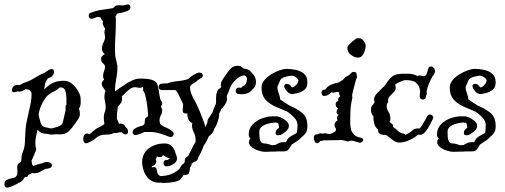

<svg xmlns="http://www.w3.org/2000/svg" viewBox="-34 -639 2287 870"><path d="M27 202Q23 203 15 207Q7 211 -1 211Q-14 211 -14 196Q-14 178 3.5 173Q21 168 36 164Q42 157 43.5 151.5Q45 146 45 141Q45 136 44.5 130.5Q44 125 44 118Q44 108 49 103Q54 98 58 96L61 94Q63 89 63 80Q63 63 70.5 46.5Q78 30 79 2Q80 -29 81.5 -49Q83 -69 87 -89Q91 -109 98 -139Q103 -159 106 -177Q109 -195 109 -212Q109 -223 102.5 -228.5Q96 -234 89 -234Q84 -234 82 -235L75 -231Q65 -224 54 -224H48L45 -225Q37 -221 31 -221Q20 -221 20 -231Q20 -239 26.5 -246.5Q33 -254 43 -254Q51 -254 54 -253Q59 -255 64.5 -258.5Q70 -262 76 -264Q101 -272 123 -286Q145 -300 169 -310Q174 -313 178.5 -316.5Q183 -320 189 -323Q195 -326 199 -326Q211 -326 211 -313Q211 -306 205.5 -298Q200 -290 187 -285H185Q173 -273 170.5 -260Q168 -247 166 -233Q186 -254 206 -263.5Q226 -273 255 -273Q277 -273 294 -258Q311 -243 321 -224.5Q331 -206 331 -195Q332 -185 331.5 -171Q331 -157 324 -148L325 -144Q328 -132 328 -124Q328 -111 322 -102Q316 -93 305 -77Q292 -58 277.5 -44Q263 -30 236 -30Q228 -30 225 -31H222Q217 -31 212 -30Q207 -29 202 -29Q194 -29 186.5 -31Q179 -33 171 -33Q151 -33 136 -51Q133 -36 129.5 -20.5Q126 -5 126 10Q126 21 129 32Q129 33 129.5 34Q130 35 130 36Q130 42 127 47Q124 52 123 57L109 89Q109 93 110.5 100.5Q112 108 116 113Q127 109 138.5 105.5Q150 102 160 100Q172 93 187 96Q194 97 197.5 101Q201 105 201 110Q201 122 186 124L171 127Q161 131 149.5 138.5Q138 146 122 146Q115 146 112 145Q108 147 103.5 149Q99 151 95 153Q92 165 79 163L75 169Q69 179 62.5 183.5Q56 188 50 190Q42 195 27 202ZM200 -57Q228 -64 238 -69Q248 -74 251.5 -88Q255 -102 262 -134Q264 -139 263 -150Q262 -161 266 -163L267 -164Q267 -174 267 -193Q267 -212 262 -227.5Q257 -243 241 -243Q237 -243 234 -241L231 -238Q224 -231 213 -226Q197 -219 180 -205Q149 -167 141 -122Q143 -105 149.5 -85Q156 -65 169 -63Q171 -63 185 -59.5Q199 -56 200 -57Z M363 9Q353 13 348 6.5Q343 0 343 -10Q343 -19 347.5 -26.5Q352 -34 361 -34Q366 -34 372 -31Q374 -32 388 -44.5Q402 -57 412 -61Q419 -65 426 -68.5Q433 -72 439 -77Q438 -82 438 -86.5Q438 -91 437 -94Q435 -118 440 -129Q445 -140 445 -157Q445 -166 442 -178Q439 -189 439 -201Q439 -207 440 -213Q441 -219 444 -226Q440 -234 433.5 -242.5Q427 -251 427 -260Q427 -269 438 -279Q433 -285 433 -295Q433 -306 437.5 -316.5Q442 -327 442 -336Q442 -339 440 -345Q434 -350 429 -356Q424 -362 424 -371Q424 -380 429 -385Q434 -390 441 -394Q428 -403 428 -418Q428 -433 436.5 -450Q445 -467 441 -480Q439 -488 439 -491Q439 -496 440 -500.5Q441 -505 442 -510Q436 -518 433 -526.5Q430 -535 433 -542Q423 -551 424 -559Q415 -562 410 -562H409Q404 -562 398.5 -559.5Q393 -557 388 -555Q386 -554 382 -554Q368 -554 368 -569Q368 -578 377 -581Q402 -591 427.5 -594.5Q453 -598 478 -602Q487 -612 493 -614Q502 -616 512 -615Q522 -614 530 -615L535 -617Q541 -619 544 -619Q557 -619 557 -606Q557 -593 539 -588Q529 -584 518 -581.5Q507 -579 496 -577Q495 -573 493 -570Q491 -567 489 -563Q491 -559 491 -554Q491 -549 491 -544Q491 -506 489 -476Q487 -446 487 -410Q487 -387 492 -367Q494 -363 494 -361Q495 -358 495 -354.5Q495 -351 496 -348Q498 -344 498 -339Q498 -334 498 -329Q498 -311 494.5 -293Q491 -275 489 -258Q488 -251 487.5 -243Q487 -235 487 -227V-224Q492 -229 507.5 -239.5Q523 -250 530 -254Q536 -258 542 -262.5Q548 -267 555 -269Q578 -283 600 -283Q636 -283 653.5 -277.5Q671 -272 677 -260.5Q683 -249 685 -231Q687 -213 693 -187Q701 -177 701 -171Q701 -165 695 -156Q701 -146 701 -138Q701 -127 695 -117Q689 -107 689 -93Q689 -86 692 -77Q703 -67 718.5 -61Q734 -55 746 -45Q753 -39 753 -32Q753 -25 747 -20.5Q741 -16 731 -20Q708 -29 688 -35Q668 -41 644 -41H621Q613 -37 604 -33.5Q595 -30 587 -28Q585 -27 581 -27Q567 -27 567 -40Q567 -48 574 -54Q590 -66 611 -69Q614 -71 617 -73.5Q620 -76 621 -79Q623 -95 623 -99Q623 -103 637 -113Q637 -123 634.5 -148Q632 -173 626.5 -198Q621 -223 612 -232H615L614 -245Q611 -244 607.5 -242.5Q604 -241 599 -241Q598 -241 588.5 -242.5Q579 -244 577 -244Q568 -244 560 -239Q556 -237 554 -235Q545 -229 536.5 -220Q528 -211 518 -202Q519 -200 519 -197.5Q519 -195 519 -193Q519 -178 512.5 -170.5Q506 -163 500 -155Q498 -141 496.5 -127Q495 -113 496 -100Q498 -95 501 -89Q504 -83 505 -78Q507 -78 508.5 -78.5Q510 -79 512 -79Q528 -79 534 -65L535 -63Q546 -56 546 -43Q546 -30 535 -30Q527 -30 518 -39Q517 -39 516.5 -39.5Q516 -40 516 -40Q510 -40 500.5 -37.5Q491 -35 483 -37Q476 -33 467.5 -31Q459 -29 444 -29Q419 -29 402.5 -15Q386 -1 363 9Z M708 190Q704 190 699.5 189.5Q695 189 691 188L689 189H688Q659 189 641.5 172.5Q624 156 617 134Q610 112 610 97Q610 57 639.5 34Q669 11 712 11Q735 11 746.5 25.5Q758 40 762 57Q764 62 766 68Q768 74 768 80Q768 95 751 105Q734 115 721 115Q714 115 710.5 110.5Q707 106 707 101Q707 86 721 86Q725 86 729.5 83.5Q734 81 737 79Q736 79 734.5 78.5Q733 78 731 78Q724 75 717.5 71.5Q711 68 705 64H704Q701 73 692 73Q688 73 684 72Q680 71 677 70Q676 73 675 76Q674 79 671 82Q674 86 674 93Q674 100 669 105.5Q664 111 657 113L654 114V120Q656 119 658 118.5Q660 118 662 118Q673 118 675 126.5Q677 135 679.5 145Q682 155 694 159Q723 158 744 149Q765 140 780 125Q783 118 788 111Q793 104 800 101L801 99Q801 97 803 93V90Q803 74 818 69Q827 52 835 35.5Q843 19 852 4Q854 -20 845 -37.5Q836 -55 836 -71Q836 -74 836.5 -76.5Q837 -79 838 -82Q825 -84 819.5 -98.5Q814 -113 815 -125H806Q796 -125 794.5 -134Q793 -143 795 -154.5Q797 -166 794 -171Q792 -175 786.5 -187Q781 -199 774.5 -212Q768 -225 761 -231H701Q685 -231 685 -246Q685 -251 689 -255.5Q693 -260 700 -260Q706 -261 711.5 -261Q717 -261 723 -261Q746 -269 772.5 -271.5Q799 -274 819 -281Q834 -296 850 -303Q858 -309 865 -310H869Q877 -310 881 -306Q885 -302 885 -297Q885 -288 874 -283Q873 -282 870 -280.5Q867 -279 864 -277H863L859 -272Q853 -268 847.5 -264Q842 -260 835 -257Q832 -253 829.5 -250Q827 -247 827 -245Q827 -221 842 -194.5Q857 -168 870 -137Q876 -123 884.5 -100.5Q893 -78 897 -63Q897 -65 901.5 -74Q906 -83 906 -84V-91Q906 -92 908 -98Q912 -105 917.5 -112.5Q923 -120 928 -128Q932 -138 935.5 -148Q939 -158 944 -168L945 -172Q945 -183 945 -197Q945 -211 949.5 -223.5Q954 -236 965 -240L969 -247L967 -249Q967 -249 966.5 -251.5Q966 -254 967 -257Q967 -268 979 -285Q991 -302 997 -311Q1004 -322 1015 -331.5Q1026 -341 1045 -341Q1057 -341 1068 -330L1069 -329Q1071 -328 1072.5 -328Q1074 -328 1075 -327Q1077 -327 1079 -326.5Q1081 -326 1082 -326Q1098 -323 1106 -310Q1126 -292 1126 -267Q1126 -256 1121.5 -247.5Q1117 -239 1110 -234Q1094 -212 1061 -212Q1053 -212 1051 -213H1048Q1034 -213 1034 -228Q1034 -233 1037.5 -237.5Q1041 -242 1048 -242H1053L1057 -241H1059Q1061 -244 1064 -247Q1067 -250 1072 -251Q1077 -253 1081 -261.5Q1085 -270 1085 -279Q1085 -287 1083 -290L1082 -292Q1080 -294 1077.5 -295.5Q1075 -297 1073 -297H1072Q1054 -297 1035 -278L1032 -275Q1019 -262 1013.5 -252Q1008 -242 1005 -231.5Q1002 -221 994 -205Q993 -201 994 -198Q995 -195 995 -190Q995 -184 991 -175Q987 -166 975 -151L968 -144Q967 -139 964 -134Q961 -129 959 -124V-116Q959 -108 952 -86.5Q945 -65 936 -55Q935 -48 931 -40.5Q927 -33 916 -24L912 -21Q904 0 889 21Q880 48 865 73Q862 92 845 95Q843 97 840 98.5Q837 100 835 102L833 103L834 104Q834 113 827 120Q826 135 822.5 145Q819 155 798 154Q795 161 788 167Q787 170 785 172.5Q783 175 779 177Q772 182 757 185Q742 188 728 189Q714 190 708 190Z M1167 49Q1155 49 1137.5 43.5Q1120 38 1107 28Q1094 18 1094 5Q1094 -4 1101 -12Q1093 -18 1093 -29Q1093 -57 1111 -75.5Q1129 -94 1154.5 -103Q1180 -112 1201 -112H1215Q1218 -112 1221 -112Q1224 -112 1228 -110Q1237 -108 1240 -106Q1253 -100 1264 -90.5Q1275 -81 1275 -68Q1275 -54 1259 -41.5Q1243 -29 1234 -27Q1231 -26 1226 -26Q1215 -26 1215 -36Q1215 -51 1228 -58L1230 -59Q1230 -78 1224 -82Q1218 -84 1215 -84Q1204 -84 1186 -80Q1168 -76 1154.5 -67Q1141 -58 1141 -42Q1141 -34 1141.5 -21Q1142 -8 1147 1.5Q1152 11 1164 11Q1173 11 1181.5 14Q1190 17 1198 19L1213 18Q1219 15 1228.5 10Q1238 5 1255 5H1261Q1262 3 1264 1Q1270 -14 1284 -21.5Q1298 -29 1310 -36Q1314 -45 1314 -73Q1314 -90 1300.5 -105Q1287 -120 1268 -133Q1242 -144 1215 -155.5Q1188 -167 1169.5 -187Q1151 -207 1151 -243Q1151 -261 1164.5 -276.5Q1178 -292 1197 -303.5Q1216 -315 1234.5 -321Q1253 -327 1263 -327Q1283 -327 1305.5 -322.5Q1328 -318 1343.5 -305Q1359 -292 1359 -265Q1359 -240 1340.5 -228.5Q1322 -217 1303 -215Q1300 -214 1297 -213.5Q1294 -213 1291 -213Q1281 -213 1273.5 -218.5Q1266 -224 1261 -232L1259 -235Q1254 -241 1254 -249Q1254 -259 1266 -259Q1271 -259 1276 -256.5Q1281 -254 1285 -248L1287 -245Q1287 -245 1287 -244.5Q1287 -244 1288 -244L1289 -243Q1293 -243 1295 -244Q1303 -247 1310.5 -257Q1318 -267 1318 -275Q1318 -280 1308 -288Q1298 -296 1286 -296Q1277 -296 1258 -290.5Q1239 -285 1235 -274Q1232 -266 1229.5 -260Q1227 -254 1224 -249Q1224 -248 1223.5 -246Q1223 -244 1223 -242Q1223 -233 1226.5 -223.5Q1230 -214 1234 -200Q1235 -196 1235 -193.5Q1235 -191 1235 -189Q1245 -182 1256 -174.5Q1267 -167 1277 -161Q1309 -148 1334 -128.5Q1359 -109 1359 -68Q1359 -47 1351 -36Q1343 -25 1332 -17Q1326 -9 1315.5 -2Q1305 5 1288 16Q1285 21 1283 24.5Q1281 28 1279 30Q1275 37 1269.5 42Q1264 47 1250 47H1220Q1217 48 1214 48Q1211 48 1208 48H1198Q1191 48 1183 48.5Q1175 49 1167 49Z M1587 -378Q1572 -378 1556 -390.5Q1540 -403 1540 -421Q1540 -429 1549 -438Q1558 -447 1564 -452L1578 -463Q1580 -465 1584.5 -465.5Q1589 -466 1592 -466Q1605 -466 1614 -453.5Q1623 -441 1623 -432Q1623 -424 1619.5 -411Q1616 -398 1608.5 -388Q1601 -378 1587 -378ZM1597 8Q1597 8 1591 6Q1589 6 1586 5Q1583 4 1580 3Q1573 1 1567 -0.5Q1561 -2 1559 -2Q1555 -2 1549 0Q1543 2 1541 2Q1540 2 1537.5 1Q1535 0 1534 0Q1531 -1 1528 -2Q1525 -3 1521 -3Q1516 -5 1509 -4.5Q1502 -4 1499 -4L1438 -3Q1435 -3 1434 -4Q1426 0 1420 0H1417Q1410 10 1403 10Q1396 10 1392 2Q1388 -6 1388 -16Q1388 -30 1402 -30H1405Q1411 -35 1419 -35Q1422 -35 1428 -33Q1434 -35 1438 -35Q1444 -35 1448.5 -33.5Q1453 -32 1459 -32Q1464 -32 1472 -36Q1480 -40 1486 -44L1489 -53Q1482 -65 1482 -74Q1482 -86 1496 -94Q1493 -100 1493 -105Q1493 -112 1500 -119Q1491 -124 1491 -132Q1491 -137 1495 -144Q1497 -146 1498 -148Q1487 -153 1487 -167Q1487 -179 1499 -181Q1499 -183 1498.5 -184Q1498 -185 1498 -186Q1498 -192 1501 -196Q1504 -200 1508 -203Q1501 -211 1503 -220Q1499 -224 1490 -222Q1489 -222 1488 -221.5Q1487 -221 1485 -221Q1479 -219 1477 -219L1467 -221Q1465 -219 1465 -218Q1454 -208 1445.5 -206Q1437 -204 1437 -204Q1423 -204 1423 -219Q1423 -224 1426.5 -228.5Q1430 -233 1437 -233H1440Q1448 -247 1466 -255Q1484 -263 1500 -265Q1505 -268 1510 -271Q1515 -274 1519 -277Q1521 -278 1522.5 -280Q1524 -282 1525 -283L1527 -285Q1528 -286 1528 -286.5Q1528 -287 1528 -287L1536 -292L1545 -297Q1546 -297 1550 -301Q1553 -304 1558.5 -309Q1564 -314 1568 -313Q1578 -313 1580.5 -308Q1583 -303 1583 -295Q1584 -288 1583 -286Q1582 -285 1580.5 -281.5Q1579 -278 1577 -270Q1573 -257 1569.5 -241.5Q1566 -226 1562 -211Q1561 -207 1562 -202.5Q1563 -198 1562 -193Q1560 -183 1558 -173.5Q1556 -164 1555 -154Q1554 -142 1553.5 -124.5Q1553 -107 1553 -93.5Q1553 -80 1553 -77Q1553 -74 1554.5 -64Q1556 -54 1558 -47Q1564 -33 1579 -22Q1581 -21 1584 -20Q1587 -19 1589 -18L1601 -15Q1605 -14 1608.5 -12Q1612 -10 1612 -7V-6Q1612 -1 1607 3.5Q1602 8 1597 8Z M1776 7Q1763 7 1751.5 -0.5Q1740 -8 1730 -17Q1720 -26 1711 -28Q1698 -27 1688 -32Q1678 -37 1679 -53Q1666 -61 1661.5 -79.5Q1657 -98 1658 -112Q1647 -123 1647 -142Q1647 -155 1653 -161Q1659 -167 1664 -177L1663 -178Q1661 -184 1661 -188Q1661 -203 1675 -216.5Q1689 -230 1701 -243Q1704 -246 1706 -247Q1712 -253 1715 -259Q1731 -284 1746.5 -294.5Q1762 -305 1793 -305H1818Q1839 -305 1858 -294Q1861 -297 1867 -297Q1872 -297 1876 -295.5Q1880 -294 1885 -294Q1896 -294 1900 -306.5Q1904 -319 1906 -326Q1909 -338 1919 -338Q1925 -338 1931 -332Q1937 -326 1937 -317Q1937 -307 1930 -299L1924 -290L1922 -286Q1915 -273 1908.5 -257Q1902 -241 1899 -225L1900 -215Q1900 -212 1899 -210Q1898 -208 1897 -206L1896 -202Q1896 -195 1891.5 -191.5Q1887 -188 1882 -188Q1877 -188 1872.5 -191.5Q1868 -195 1868 -202Q1868 -208 1868.5 -214Q1869 -220 1870 -226Q1866 -256 1844 -269Q1829 -276 1803 -276Q1798 -276 1787.5 -272Q1777 -268 1767.5 -263Q1758 -258 1757 -256Q1757 -256 1756.5 -255.5Q1756 -255 1757 -253L1758 -249Q1762 -234 1752 -223.5Q1742 -213 1732 -203Q1722 -193 1725 -178Q1718 -167 1718 -158Q1718 -145 1726.5 -132.5Q1735 -120 1735 -100Q1735 -96 1734 -93.5Q1733 -91 1732 -89L1731 -87Q1736 -81 1741.5 -78.5Q1747 -76 1747 -65V-64Q1758 -57 1768.5 -46.5Q1779 -36 1792 -34Q1799 -34 1803 -28Q1822 -36 1834 -47.5Q1846 -59 1868 -57L1871 -61Q1880 -73 1887 -85.5Q1894 -98 1901 -111Q1906 -120 1914 -120Q1922 -120 1927 -113.5Q1932 -107 1927 -99Q1923 -91 1914 -73.5Q1905 -56 1893.5 -42Q1882 -28 1869 -28Q1863 -28 1860 -29Q1847 -16 1822 -4.5Q1797 7 1776 7Z M2020 49Q2008 49 1990.5 43.5Q1973 38 1960 28Q1947 18 1947 5Q1947 -4 1954 -12Q1946 -18 1946 -29Q1946 -57 1964 -75.5Q1982 -94 2007.5 -103Q2033 -112 2054 -112H2068Q2071 -112 2074 -112Q2077 -112 2081 -110Q2090 -108 2093 -106Q2106 -100 2117 -90.5Q2128 -81 2128 -68Q2128 -54 2112 -41.5Q2096 -29 2087 -27Q2084 -26 2079 -26Q2068 -26 2068 -36Q2068 -51 2081 -58L2083 -59Q2083 -78 2077 -82Q2071 -84 2068 -84Q2057 -84 2039 -80Q2021 -76 2007.5 -67Q1994 -58 1994 -42Q1994 -34 1994.5 -21Q1995 -8 2000 1.5Q2005 11 2017 11Q2026 11 2034.5 14Q2043 17 2051 19L2066 18Q2072 15 2081.5 10Q2091 5 2108 5H2114Q2115 3 2117 1Q2123 -14 2137 -21.5Q2151 -29 2163 -36Q2167 -45 2167 -73Q2167 -90 2153.5 -105Q2140 -120 2121 -133Q2095 -144 2068 -155.5Q2041 -167 2022.5 -187Q2004 -207 2004 -243Q2004 -261 2017.5 -276.5Q2031 -292 2050 -303.5Q2069 -315 2087.5 -321Q2106 -327 2116 -327Q2136 -327 2158.5 -322.5Q2181 -318 2196.5 -305Q2212 -292 2212 -265Q2212 -240 2193.5 -228.5Q2175 -217 2156 -215Q2153 -214 2150 -213.5Q2147 -213 2144 -213Q2134 -213 2126.5 -218.5Q2119 -224 2114 -232L2112 -235Q2107 -241 2107 -249Q2107 -259 2119 -259Q2124 -259 2129 -256.5Q2134 -254 2138 -248L2140 -245Q2140 -245 2140 -244.5Q2140 -244 2141 -244L2142 -243Q2146 -243 2148 -244Q2156 -247 2163.5 -257Q2171 -267 2171 -275Q2171 -280 2161 -288Q2151 -296 2139 -296Q2130 -296 2111 -290.5Q2092 -285 2088 -274Q2085 -266 2082.5 -260Q2080 -254 2077 -249Q2077 -248 2076.5 -246Q2076 -244 2076 -242Q2076 -233 2079.5 -223.5Q2083 -214 2087 -200Q2088 -196 2088 -193.5Q2088 -191 2088 -189Q2098 -182 2109 -174.5Q2120 -167 2130 -161Q2162 -148 2187 -128.5Q2212 -109 2212 -68Q2212 -47 2204 -36Q2196 -25 2185 -17Q2179 -9 2168.5 -2Q2158 5 2141 16Q2138 21 2136 24.5Q2134 28 2132 30Q2128 37 2122.5 42Q2117 47 2103 47H2073Q2070 48 2067 48Q2064 48 2061 48H2051Q2044 48 2036 48.5Q2028 49 2020 49Z"/></svg>

Font: Are You Serious
Style: Regular
Weight: 400
Designer: Robert E. Leuschke
Foundry: Robert E. Leuschke
Version: Version 1.100